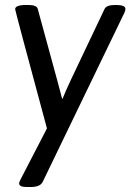

<svg xmlns="http://www.w3.org/2000/svg" viewBox="-20 -545 525 773"><path d="M447 -525Q485 -525 485 -509Q485 -503 481 -494L152 187Q142 208 103 208H88Q57 208 57 193Q57 188 64 175L169 -28Q41 -502 41 -508Q41 -525 86 -525H94Q128 -525 132 -509L209 -227L230 -148H232Q247 -185 267 -227L401 -509Q409 -525 444 -525Z"/></svg>

Font: Asap
Style: Italic
Weight: 400
Italic angle: -6°
Designer: Pablo Cosgaya
Foundry: Pablo Cosgaya
Version: Version 1.007;PS 001.007;hotconv 1.0.70;makeotf.lib2.5.58329